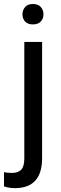

<svg xmlns="http://www.w3.org/2000/svg" viewBox="-52 -741 311 974"><path d="M161.6 -528.3V61Q161.6 213.4 23.4 213.4Q-6.3 213.4 -31.7 204.6V132.3Q-16.1 136.2 9.3 136.2Q39.6 136.2 55.4 119.9Q71.3 103.5 71.3 63V-528.3ZM62 -668.5Q62 -689.9 75.4 -705.3Q88.9 -720.7 114.7 -720.7Q141.1 -720.7 154.8 -705.6Q168.5 -690.4 168.5 -668.5Q168.5 -646.5 154.8 -631.8Q141.1 -617.2 114.7 -617.2Q88.4 -617.2 75.2 -631.8Q62 -646.5 62 -668.5Z"/></svg>

Font: Roboto
Style: Regular
Weight: 400
Designer: Google
Version: Version 2.134; 2016; ttfautohint (v1.6)